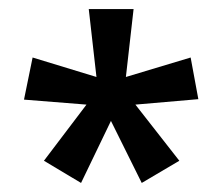

<svg xmlns="http://www.w3.org/2000/svg" viewBox="-20 -781 492 424"><path d="M275 -761H176L193 -611L52 -654L33 -561L171 -550L77 -426L159 -377L225 -514L293 -377L376 -426L279 -550L418 -562L401 -654L258 -611Z"/></svg>

Font: Noto Sans Khmer UI Condensed Medium
Style: Regular
Weight: 500
Width: 3
Designer: Danh Hong and the Monotype Design Team
Foundry: Monotype Imaging Inc.
Version: Version 2.002